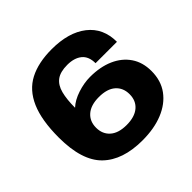

<svg xmlns="http://www.w3.org/2000/svg" viewBox="-176 -873 1060 1060"><g transform="rotate(-45 354.0 -343.5)"><path d="M362 12Q208 12 127 -67Q46 -146 46 -326Q46 -461 82 -543.5Q118 -626 188.5 -662.5Q259 -699 363 -699Q495 -699 571 -639.5Q647 -580 647 -473H480Q480 -526 448.5 -551.5Q417 -577 363 -577Q308 -577 278.5 -555Q249 -533 237.5 -488.5Q226 -444 226 -379Q257 -408 307.5 -424.5Q358 -441 405 -441Q484 -441 543 -415Q602 -389 635 -340.5Q668 -292 668 -224Q668 -149 629.5 -96.5Q591 -44 522.5 -16Q454 12 362 12ZM360 -110Q423 -110 457.5 -139Q492 -168 492 -219Q492 -269 458.5 -298.5Q425 -328 361 -328Q298 -328 264 -298.5Q230 -269 230 -219Q230 -169 263.5 -139.5Q297 -110 360 -110Z"/></g></svg>

Font: Archivo SemiExpanded ExtraBold
Style: Regular
Weight: 800
Width: 6
Designer: Hector Gatti
Foundry: Omnibus-Type
Version: Version 2.001; ttfautohint (v1.8.3)